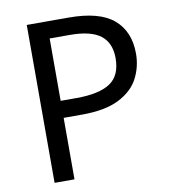

<svg xmlns="http://www.w3.org/2000/svg" viewBox="-81 -784 766 855"><g transform="rotate(-10 302.5 -357.0)"><path d="M286 -714Q426 -714 490 -659Q554 -604 554 -504Q554 -445 527.5 -393.5Q501 -342 438.5 -310Q376 -278 269 -278H187V0H97V-714ZM278 -637H187V-355H259Q361 -355 411 -388Q461 -421 461 -500Q461 -569 417 -603Q373 -637 278 -637Z"/></g></svg>

Font: Noto Sans Hatran
Style: Regular
Weight: 400
Designer: Monotype Design Team
Foundry: Monotype Imaging Inc.
Version: Version 2.001; ttfautohint (v1.8.4.7-5d5b)